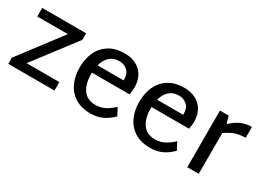

<svg xmlns="http://www.w3.org/2000/svg" viewBox="-32 -1068 2145 1594"><g transform="rotate(30 1041.0 -271.5)"><path d="M481 -81V0H38V-59L343 -461H50V-543H471V-480L167 -81Z M1003 -145 1040 -75Q997 -31 947 -7.5Q897 16 833 16Q745 16 685 -22Q625 -60 595.5 -125Q566 -190 566 -270Q566 -353 595.5 -418Q625 -483 685 -521Q745 -559 833 -559Q929 -559 986.5 -504Q1044 -449 1044 -351Q1044 -321 1036 -284H676V-272Q676 -176 715.5 -121Q755 -66 833 -66Q882 -66 922.5 -86.5Q963 -107 1003 -145ZM686 -360H936V-370Q936 -424 904.5 -452.5Q873 -481 828 -481Q772 -481 736.5 -449Q701 -417 686 -360Z M1574 -145 1611 -75Q1568 -31 1518 -7.5Q1468 16 1404 16Q1316 16 1256 -22Q1196 -60 1166.5 -125Q1137 -190 1137 -270Q1137 -353 1166.5 -418Q1196 -483 1256 -521Q1316 -559 1404 -559Q1500 -559 1557.5 -504Q1615 -449 1615 -351Q1615 -321 1607 -284H1247V-272Q1247 -176 1286.5 -121Q1326 -66 1404 -66Q1453 -66 1493.5 -86.5Q1534 -107 1574 -145ZM1257 -360H1507V-370Q1507 -424 1475.5 -452.5Q1444 -481 1399 -481Q1343 -481 1307.5 -449Q1272 -417 1257 -360Z M2052 -454Q2003 -454 1960 -441Q1917 -428 1864 -391V0H1754V-543H1838L1857 -473Q1907 -520 1953.5 -539Q2000 -558 2052 -558Z"/></g></svg>

Font: Martel Sans SemiBold
Style: Regular
Weight: 600
Designer: Dan Reynolds and Mathieu Réguer
Foundry: Dan Reynolds and Mathieu Réguer
Version: Version 1.002; ttfautohint (v1.1) -l 5 -r 5 -G 72 -x 0 -D la